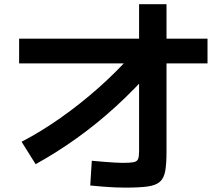

<svg xmlns="http://www.w3.org/2000/svg" viewBox="-20 -838 1040 907"><path d="M82 -168.3Q174 -216.3 266 -281Q358 -345.7 444.2 -422Q530.4 -498.4 603.7 -580.7L698.7 -510.1Q616.7 -416.7 527.5 -335.2Q438.3 -253.7 343.3 -185.7Q248.3 -117.7 148.3 -62.4ZM573.3 48.3Q549.3 48.3 524.3 47.3Q499.3 46.3 470.5 44Q441.7 41.6 406.3 38.3L413.7 -78.6Q445 -75.6 472.2 -73.5Q499.3 -71.3 521.7 -70Q544 -68.6 560 -68.6Q594.7 -68.6 611 -71.8Q627.4 -75 632.2 -86.5Q637 -98 637 -121.7V-818.3H766.6V-121.7Q766.6 -64.3 760.6 -30.3Q754.6 3.7 735.3 20.7Q716 37.6 677.3 43Q638.7 48.3 573.3 48.3ZM70.3 -538.4V-655.3H960.3V-538.4Z"/></svg>

Font: M PLUS 2 Thin
Style: Regular
Weight: 100
Designer: Coji Morishita
Foundry: UNDERFOREST DESIGN
Version: Version 1.001